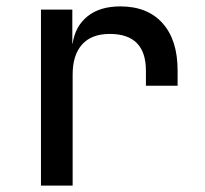

<svg xmlns="http://www.w3.org/2000/svg" viewBox="-20 -580 640 600"><path d="M108 0V-550H206V-444H207Q215 -498 253.5 -529Q292 -560 356 -560Q441 -560 488 -507.5Q535 -455 535 -360V-312H436V-359Q436 -474 323 -474Q266 -474 236.5 -441Q207 -408 207 -347V0Z"/></svg>

Font: JetBrainsMono NFM Medium
Style: Regular
Weight: 500
Monospace: yes
Designer: Philipp Nurullin, Konstantin Bulenkov
Foundry: JetBrains
Version: Version 2.304; ttfautohint (v1.8.4.7-5d5b);Nerd Fonts 3.3.0